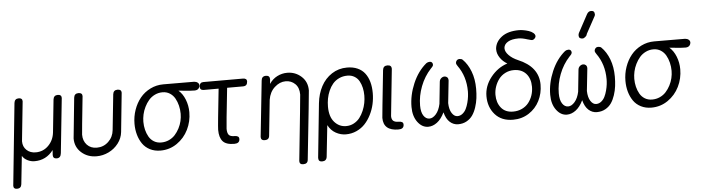

<svg xmlns="http://www.w3.org/2000/svg" viewBox="-79 -1165 6169 1688"><g transform="rotate(-5 3005.5 -321.0)"><path d="M-20 207 54.2 -518.1Q58.6 -555.2 95.2 -555.2Q127 -555.2 127 -525.9Q107.4 -335.4 94.2 -210.4Q90.8 -177.7 90.8 -175.8Q90.8 -128.4 122.3 -98.6Q153.8 -68.8 203.1 -68.8Q269.5 -68.8 315.7 -115.5Q361.8 -162.1 369.1 -231L398.9 -518.1Q403.3 -555.2 439.9 -555.2Q472.2 -555.2 472.2 -525.9L421.9 -43Q417.5 0 381.8 0Q349.1 0 349.1 -32.2Q349.6 -43.5 350.8 -57.6Q352.1 -71.8 352.1 -76.2Q289.1 7.8 186 7.8Q153.8 7.8 123.3 -7.6Q92.8 -22.9 78.1 -48.8L51.8 199.2Q47.4 235.8 11.2 235.8Q-20 235.8 -20 207Z M581.1 -518.1Q585.4 -555.2 622.1 -555.2Q655.8 -555.2 655.8 -525.9Q622.1 -203.6 622.1 -188Q622.1 -133.3 654.8 -98.1Q687.5 -63 741.7 -63Q801.3 -63 844.2 -103.8Q887.2 -144.5 893.1 -205.1L925.8 -518.1Q930.2 -555.2 966.8 -555.2Q1001 -555.2 1001 -525.9L965.8 -181.2Q960 -127 925.5 -82Q891.1 -37.1 840.1 -12.5Q789.1 12.2 733.9 12.2Q654.3 12.2 599.6 -36.4Q544.9 -85 544.9 -161.1Q544.9 -173.8 581.1 -518.1Z M1371.6 -566.9 1643.6 -565.9Q1663.1 -564.5 1675.3 -554.7Q1687.5 -544.9 1687.5 -529.8Q1686 -511.2 1674.3 -500Q1662.6 -488.8 1640.6 -488.8Q1619.6 -488.8 1596.4 -490.5Q1573.2 -492.2 1543.2 -495.6Q1513.2 -499 1499.5 -500Q1536.6 -468.3 1557.6 -415Q1578.6 -361.8 1578.6 -303.2Q1578.6 -221.7 1543.5 -150.1Q1508.3 -78.6 1443.1 -33.7Q1377.9 11.2 1297.4 11.2Q1245.6 11.2 1204.8 -9.5Q1164.1 -30.3 1139.4 -65.9Q1114.7 -101.6 1102.1 -146.5Q1089.4 -191.4 1089.4 -242.2Q1089.4 -306.2 1109.9 -365.2Q1130.4 -424.3 1166.7 -469Q1203.1 -513.7 1256.6 -540.3Q1310.1 -566.9 1371.6 -566.9ZM1309.6 -59.1Q1346.2 -59.1 1378.2 -73.7Q1410.2 -88.4 1432.1 -112.8Q1454.1 -137.2 1470.2 -168.2Q1486.3 -199.2 1493.9 -231.7Q1501.5 -264.2 1501.5 -295.9Q1501.5 -333 1492.9 -367.9Q1484.4 -402.8 1467.8 -432.4Q1451.2 -461.9 1422.9 -480Q1394.5 -498 1358.4 -498Q1321.8 -498 1290 -482.4Q1258.3 -466.8 1236.6 -441.4Q1214.8 -416 1199 -383.8Q1183.1 -351.6 1175.8 -318.4Q1168.5 -285.2 1168.5 -253.9Q1168.5 -217.3 1176.8 -183.6Q1185.1 -149.9 1201.4 -121.3Q1217.8 -92.8 1245.6 -75.9Q1273.4 -59.1 1309.6 -59.1Z M1724.1 -556.2H2072.3Q2108.4 -556.2 2108.4 -528.8Q2106.9 -506.8 2097.2 -497.3Q2087.4 -487.8 2067.4 -487.8H1928.2Q1892.1 -153.8 1892.1 -128.9Q1892.1 -91.8 1905.5 -75.4Q1918.9 -59.1 1955.1 -59.1Q1996.1 -59.1 1996.1 -32.2V-25.9Q1993.2 8.8 1948.2 8.8Q1876 8.8 1846.7 -24.9Q1817.4 -58.6 1817.4 -126Q1817.4 -158.2 1853 -486.8H1722.2Q1688.5 -486.8 1688.5 -518.1Q1690.4 -538.1 1699 -547.1Q1707.5 -556.2 1724.1 -556.2Z M2184.1 -30.8 2236.3 -523.9Q2239.3 -563 2277.3 -563Q2311 -563 2311 -529.8L2307.1 -488.8Q2335.4 -530.8 2377.2 -552Q2418.9 -573.2 2465.3 -573.2Q2537.1 -573.2 2589.6 -526.1Q2642.1 -479 2642.1 -402.8Q2642.1 -384.8 2579.1 204.1Q2576.2 240.2 2537.1 240.2Q2503.9 240.2 2503.9 210Q2563 -357.9 2563 -373Q2563 -434.1 2528.8 -467Q2494.6 -500 2445.3 -500Q2393.1 -500 2347.9 -459Q2302.7 -418 2292 -350.1L2259.3 -36.1Q2256.3 0 2218.3 0Q2184.1 0 2184.1 -30.8Z M2990.7 -502Q2950.2 -502 2916.7 -486.1Q2883.3 -470.2 2861.3 -444.3Q2839.4 -418.5 2824.5 -384.3Q2809.6 -350.1 2803.2 -315.2Q2796.9 -280.3 2796.9 -245.1Q2796.9 -155.8 2838.9 -108.4Q2880.9 -61 2941.9 -61Q2979 -61 3010.3 -77.9Q3041.5 -94.7 3062 -121.3Q3082.5 -147.9 3096.9 -181.9Q3111.3 -215.8 3117.7 -249.5Q3124 -283.2 3124 -314.9Q3124 -351.1 3116.7 -383.1Q3109.4 -415 3094.5 -442.4Q3079.6 -469.7 3052.7 -485.8Q3025.9 -502 2990.7 -502ZM2671.9 192.9 2720.7 -282.2Q2729.5 -364.7 2764.2 -429.9Q2798.8 -495.1 2858.6 -534.2Q2918.5 -573.2 2993.7 -573.2Q3045.9 -573.2 3085.9 -555.4Q3126 -537.6 3150.6 -504.9Q3175.3 -472.2 3187.5 -428.2Q3199.7 -384.3 3199.7 -330.1Q3199.7 -280.8 3189 -232.4Q3178.2 -184.1 3156 -139.9Q3133.8 -95.7 3102.8 -62.3Q3071.8 -28.8 3027.8 -8.8Q2983.9 11.2 2933.1 11.2Q2887.7 11.2 2845 -12.2Q2802.2 -35.6 2776.9 -84L2747.1 192.9Q2742.7 230 2704.1 230Q2671.9 230 2671.9 199.2Z M3385.3 -528.8Q3342.3 -124 3342.3 -113.8Q3342.3 -85.4 3356.9 -72.3Q3371.6 -59.1 3404.3 -59.1Q3445.3 -59.1 3445.3 -32.2V-25.9Q3442.4 8.8 3397.5 8.8Q3264.6 8.8 3264.6 -105Q3264.6 -119.1 3307.6 -523.9Q3312 -561 3348.6 -561Q3385.3 -561 3385.3 -528.8Z M3924.3 8.8Q3883.3 8.8 3851.3 -19.8Q3819.3 -48.3 3804.2 -106.9Q3776.4 -48.8 3738.5 -20.5Q3700.7 7.8 3660.2 7.8Q3606 7.8 3567.1 -44.2Q3528.3 -96.2 3528.3 -178.2Q3528.3 -281.7 3572.5 -385Q3616.7 -488.3 3692.4 -550.8Q3705.6 -560.1 3723.1 -560.1Q3734.9 -560.1 3741.7 -552.7Q3748.5 -545.4 3748.5 -534.2V-529.8Q3747.6 -520 3733.4 -505.9L3727.5 -500Q3668.9 -437 3636.7 -352.8Q3604.5 -268.6 3604.5 -184.1Q3604.5 -126 3625.2 -94.5Q3646 -63 3677.2 -63Q3707 -63 3735.1 -95Q3763.2 -127 3775.4 -184.1Q3778.3 -215.8 3785.4 -280.5Q3792.5 -345.2 3795.4 -377Q3797.4 -396.5 3811 -408.2Q3824.7 -419.9 3840.3 -419.9Q3854.5 -419.9 3864 -410.6Q3873.5 -401.4 3873.5 -384.8V-380.9L3852.5 -184.1Q3854 -127.4 3875 -95.2Q3896 -63 3924.3 -63Q3949.2 -63 3969.2 -79.1Q3989.3 -95.2 4001 -118.9Q4012.7 -142.6 4020.5 -172.4Q4028.3 -202.1 4031.2 -226.8Q4034.2 -251.5 4034.2 -272Q4034.2 -404.3 3963.4 -502Q3951.2 -519.5 3951.2 -528.8Q3952.6 -543.5 3961.4 -552.7Q3970.2 -562 3983.4 -562Q4002.4 -562 4012.2 -553.2Q4056.6 -509.8 4082.5 -441.9Q4108.4 -374 4108.4 -288.1Q4108.4 -245.1 4103.5 -205.6Q4098.6 -166 4085.4 -126Q4072.3 -85.9 4052.2 -56.9Q4032.2 -27.8 3999.3 -9.5Q3966.3 8.8 3924.3 8.8Z M4451.7 -422.9Q4410.6 -422.9 4376 -405Q4341.3 -387.2 4319.3 -357.9Q4297.4 -328.6 4285.2 -293Q4272.9 -257.3 4272.9 -220.2Q4272.9 -150.9 4309.8 -105.5Q4346.7 -60.1 4415 -60.1Q4458.5 -60.1 4494.1 -77.1Q4529.8 -94.2 4552.2 -122.8Q4574.7 -151.4 4586.9 -187.5Q4599.1 -223.6 4599.1 -263.2Q4599.1 -335.9 4560.1 -379.4Q4521 -422.9 4451.7 -422.9ZM4668.9 -703.1Q4668 -692.4 4657.5 -682.1Q4647 -671.9 4635.7 -671.9Q4629.9 -671.9 4602.1 -680.2Q4601.6 -680.2 4599.9 -680.7Q4598.1 -681.2 4597.7 -681.2Q4549.8 -696.8 4518.1 -696.8Q4457.5 -696.8 4424.1 -676.8Q4390.6 -656.7 4387.7 -625V-620.1Q4387.7 -590.3 4418 -559.3Q4448.2 -528.3 4496.1 -507.8Q4675.8 -433.1 4675.8 -275.9Q4675.8 -198.2 4642.8 -133.1Q4609.9 -67.9 4548.3 -28.3Q4486.8 11.2 4408.7 11.2Q4307.1 11.2 4250 -53.5Q4192.9 -118.2 4192.9 -214.8Q4192.9 -304.7 4253.4 -381.3Q4314 -458 4400.9 -485.8Q4361.8 -508.3 4337.9 -543.9Q4314 -579.6 4314 -615.2V-625Q4320.3 -685.5 4375.5 -727.3Q4430.7 -769 4528.8 -769Q4545.4 -769 4567.9 -765.1Q4590.3 -761.2 4613.5 -753.7Q4636.7 -746.1 4652.8 -732.7Q4668.9 -719.2 4668.9 -703.1Z M5148.4 8.8Q5107.4 8.8 5075.4 -19.8Q5043.5 -48.3 5028.3 -106.9Q5000.5 -48.8 4962.6 -20.5Q4924.8 7.8 4884.3 7.8Q4830.1 7.8 4791.3 -44.2Q4752.4 -96.2 4752.4 -178.2Q4752.4 -281.7 4796.6 -385Q4840.8 -488.3 4916.5 -550.8Q4929.7 -560.1 4947.3 -560.1Q4959 -560.1 4965.8 -552.7Q4972.7 -545.4 4972.7 -534.2V-529.8Q4971.7 -520 4957.5 -505.9L4951.7 -500Q4893.1 -437 4860.8 -352.8Q4828.6 -268.6 4828.6 -184.1Q4828.6 -126 4849.4 -94.5Q4870.1 -63 4901.4 -63Q4931.2 -63 4959.2 -95Q4987.3 -127 4999.5 -184.1Q5002.4 -215.8 5009.5 -280.5Q5016.6 -345.2 5019.5 -377Q5021.5 -396.5 5035.2 -408.2Q5048.8 -419.9 5064.5 -419.9Q5078.6 -419.9 5088.1 -410.6Q5097.7 -401.4 5097.7 -384.8V-380.9L5076.7 -184.1Q5078.1 -127.4 5099.1 -95.2Q5120.1 -63 5148.4 -63Q5173.3 -63 5193.4 -79.1Q5213.4 -95.2 5225.1 -118.9Q5236.8 -142.6 5244.6 -172.4Q5252.4 -202.1 5255.4 -226.8Q5258.3 -251.5 5258.3 -272Q5258.3 -404.3 5187.5 -502Q5175.3 -519.5 5175.3 -528.8Q5176.8 -543.5 5185.5 -552.7Q5194.3 -562 5207.5 -562Q5226.6 -562 5236.3 -553.2Q5280.8 -509.8 5306.6 -441.9Q5332.5 -374 5332.5 -288.1Q5332.5 -245.1 5327.6 -205.6Q5322.8 -166 5309.6 -126Q5296.4 -85.9 5276.4 -56.9Q5256.3 -27.8 5223.4 -9.5Q5190.4 8.8 5148.4 8.8ZM5202.6 -835.9 5118.7 -682.1Q5118.7 -670.9 5104.7 -658.9Q5090.8 -647 5079.6 -647Q5046.4 -647 5046.4 -675.8Q5046.4 -688.5 5051.3 -698.2L5135.3 -854Q5149.4 -881.8 5174.3 -881.8Q5190.9 -881.8 5198.2 -873.3Q5205.6 -864.7 5205.6 -846.2Q5205.6 -844.7 5202.6 -835.9Z M5704.1 -566.9 5976.1 -565.9Q5995.6 -564.5 6007.8 -554.7Q6020 -544.9 6020 -529.8Q6018.6 -511.2 6006.8 -500Q5995.1 -488.8 5973.1 -488.8Q5952.1 -488.8 5929 -490.5Q5905.8 -492.2 5875.7 -495.6Q5845.7 -499 5832 -500Q5869.1 -468.3 5890.1 -415Q5911.1 -361.8 5911.1 -303.2Q5911.1 -221.7 5876 -150.1Q5840.8 -78.6 5775.6 -33.7Q5710.4 11.2 5629.9 11.2Q5578.1 11.2 5537.4 -9.5Q5496.6 -30.3 5471.9 -65.9Q5447.3 -101.6 5434.6 -146.5Q5421.9 -191.4 5421.9 -242.2Q5421.9 -306.2 5442.4 -365.2Q5462.9 -424.3 5499.3 -469Q5535.6 -513.7 5589.1 -540.3Q5642.6 -566.9 5704.1 -566.9ZM5642.1 -59.1Q5678.7 -59.1 5710.7 -73.7Q5742.7 -88.4 5764.6 -112.8Q5786.6 -137.2 5802.7 -168.2Q5818.8 -199.2 5826.4 -231.7Q5834 -264.2 5834 -295.9Q5834 -333 5825.4 -367.9Q5816.9 -402.8 5800.3 -432.4Q5783.7 -461.9 5755.4 -480Q5727.1 -498 5690.9 -498Q5654.3 -498 5622.6 -482.4Q5590.8 -466.8 5569.1 -441.4Q5547.4 -416 5531.5 -383.8Q5515.6 -351.6 5508.3 -318.4Q5501 -285.2 5501 -253.9Q5501 -217.3 5509.3 -183.6Q5517.6 -149.9 5533.9 -121.3Q5550.3 -92.8 5578.1 -75.9Q5606 -59.1 5642.1 -59.1Z"/></g></svg>

Font: BPreplay
Style: Italic
Weight: 400
Italic angle: -6°
Designer: Magenta/George Triantafyllakos
Foundry: Magenta/George Triantafyllakos
Version: Version 1.00